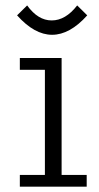

<svg xmlns="http://www.w3.org/2000/svg" viewBox="-20 -698 369 718"><path d="M268.6 -677.7 306.2 -640.6Q241.2 -567.9 174.8 -567.9Q108.9 -567.9 43.9 -640.6L81.5 -677.7Q122.1 -621.6 173.3 -621.6Q225.1 -621.6 268.6 -677.7ZM54.2 -437V-481H210.4V-43.9H304.2V0H54.2V-43.9H147.9V-437Z"/></svg>

Font: Anaheim
Style: Regular
Weight: 400
Designer: vernon adams
Foundry: vernon adams
Version: Version 1.002; ttfautohint (v0.93.5-3d13) -l 8 -r 50 -G 200 